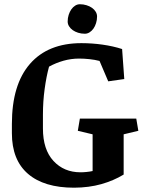

<svg xmlns="http://www.w3.org/2000/svg" viewBox="-20 -875 689 906"><path d="M563.5 -51.3Q516.1 -22.5 458 -6.1Q399.9 10.3 329.6 10.7Q188 10.7 112.1 -54.7Q36.1 -120.1 36.1 -246.6V-290Q36.1 -475.6 121.3 -573.5Q206.5 -671.4 364.3 -671.4Q414.6 -671.4 464.4 -664.3Q514.2 -657.2 556.2 -643.6L566.4 -502L490.7 -491.2L449.7 -587.4Q427.2 -593.3 402.1 -595.9Q377 -598.6 353 -598.6Q315.9 -598.6 279.5 -588.4Q243.2 -578.1 211.4 -560.5Q198.7 -514.2 190.7 -455.3Q182.6 -396.5 182.6 -333.5V-268.6Q182.6 -169.4 232.2 -115.7Q281.7 -62 359.9 -62Q373.5 -62 388.2 -63.5Q402.8 -64.9 417 -67.9V-241.2L347.2 -257.8L356.9 -315.4H623L632.8 -257.8L563.5 -241.2ZM299.3 -773.4Q299.3 -790 304 -804.7Q308.6 -819.3 316.4 -830.6Q324.2 -841.8 334.7 -848.4Q345.2 -855 356.9 -855Q373.5 -855 388.4 -850.3Q403.3 -845.7 414.3 -837.9Q425.3 -830.1 431.6 -819.6Q438 -809.1 438 -796.9Q438 -780.8 433.3 -765.9Q428.7 -751 420.9 -740Q413.1 -729 402.6 -722.4Q392.1 -715.8 380.4 -715.8Q363.3 -715.8 348.6 -720.5Q334 -725.1 323 -732.9Q312 -740.7 305.7 -751.2Q299.3 -761.7 299.3 -773.4Z"/></svg>

Font: Noticia Text
Style: Bold
Weight: 700
Designer: JM Sole
Foundry: JM Sole
Version: Version 1.003